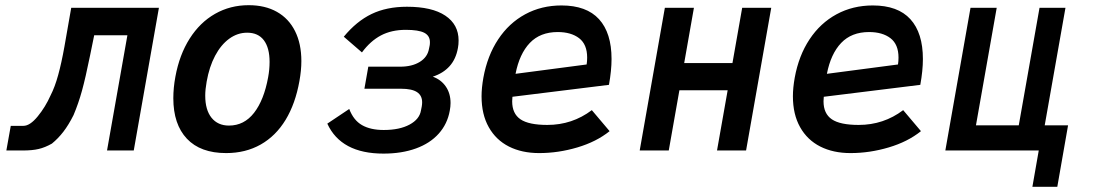

<svg xmlns="http://www.w3.org/2000/svg" viewBox="-20 -580 4240 740"><path d="M21.5 -95H70.5Q95.5 -95 125.2 -131.2Q155 -167.5 175 -212.5Q191.5 -244.5 204.2 -290.8Q217 -337 228.5 -401.5L254.5 -550H592.5L495.5 0H392.5L471 -444H343L327 -365.5Q309.5 -279.5 296 -230.5Q282.5 -181.5 263.5 -136.5Q244.5 -98.5 224.2 -72.2Q204 -46 180 -26.5Q153.5 -11.5 129 -5.8Q104.5 0 68.5 0H4.5Z M648 -201.5Q648 -241.5 656 -284.5Q671.5 -369 711 -431.2Q750.5 -493.5 809 -526.8Q867.5 -560 938.5 -560Q1002 -560 1047.5 -534.2Q1093 -508.5 1117.2 -460Q1141.5 -411.5 1141.5 -344.5Q1141.5 -309 1134 -267.5Q1118.5 -180.5 1080.8 -118.2Q1043 -56 984.8 -23Q926.5 10 851.5 10Q752.5 10 700.2 -45.5Q648 -101 648 -201.5ZM1013.5 -282.5Q1019 -312 1019 -341.5Q1019 -395.5 997 -424.8Q975 -454 932.5 -454Q895.5 -454 863.5 -430.8Q831.5 -407.5 809 -365Q786.5 -322.5 776.5 -265.5Q771 -235 771 -211.5Q771 -156.5 795.2 -126.2Q819.5 -96 862.5 -96Q921 -96 959.2 -145.2Q997.5 -194.5 1013.5 -282.5Z M1241.5 -103.5 1326 -160Q1342.5 -116.5 1375.2 -97.8Q1408 -79 1459 -79Q1520 -79 1558.5 -99.8Q1597 -120.5 1602.5 -154.5L1605.5 -169.5Q1607 -178 1607 -185.5Q1607 -212 1587.2 -225Q1567.5 -238 1525.5 -238H1384.5L1399.5 -323H1522.5Q1568 -323 1598 -341.5Q1628 -360 1633.5 -392.5L1636 -404.5Q1637 -409 1637 -417.5Q1637 -442.5 1615 -453.8Q1593 -465 1544 -465Q1489 -465 1448.2 -443.5Q1407.5 -422 1375 -378L1305 -438.5Q1354 -498 1412 -526Q1470 -554 1548.5 -554Q1645 -554 1696.2 -519.8Q1747.5 -485.5 1747.5 -424Q1747.5 -408 1745 -395.5Q1737.5 -352.5 1712.8 -325Q1688 -297.5 1648 -284.5Q1680 -273 1698.2 -246.5Q1716.5 -220 1716.5 -183Q1716.5 -169.5 1713.5 -153.5Q1704.5 -102.5 1671 -65Q1637.5 -27.5 1583 -7.8Q1528.5 12 1458 12Q1294.5 12 1241.5 -103.5Z M1836 -209Q1836 -241 1843 -280.5Q1858.5 -365.5 1900 -428.2Q1941.5 -491 2004.2 -525Q2067 -559 2144 -559Q2240.5 -559 2288.8 -506Q2337 -453 2337 -352.5Q2337 -308.5 2327 -253L1955 -207Q1954 -195 1954 -189.5Q1954 -142 1986 -120.2Q2018 -98.5 2089.5 -98.5Q2185.5 -98.5 2261 -155.5L2329.5 -74.5Q2278.5 -33.5 2205.2 -11.8Q2132 10 2058 10Q1991.5 10 1941.5 -15.2Q1891.5 -40.5 1863.8 -89.8Q1836 -139 1836 -209ZM2243 -358Q2243 -409 2212 -432.8Q2181 -456.5 2129.5 -456.5Q2062 -456.5 2022 -414.5Q1982 -372.5 1967 -295.5L2241 -331.5Q2243 -344 2243 -358Z M2542.5 -550H2654.5L2617 -337H2803L2840.5 -550H2952.5L2855.5 0H2743.5L2784.5 -232H2598.5L2557.5 0H2445.5Z M3036 -209Q3036 -241 3043 -280.5Q3058.5 -365.5 3100 -428.2Q3141.5 -491 3204.2 -525Q3267 -559 3344 -559Q3440.5 -559 3488.8 -506Q3537 -453 3537 -352.5Q3537 -308.5 3527 -253L3155 -207Q3154 -195 3154 -189.5Q3154 -142 3186 -120.2Q3218 -98.5 3289.5 -98.5Q3385.5 -98.5 3461 -155.5L3529.5 -74.5Q3478.5 -33.5 3405.2 -11.8Q3332 10 3258 10Q3191.5 10 3141.5 -15.2Q3091.5 -40.5 3063.8 -89.8Q3036 -139 3036 -209ZM3443 -358Q3443 -409 3412 -432.8Q3381 -456.5 3329.5 -456.5Q3262 -456.5 3222 -414.5Q3182 -372.5 3167 -295.5L3441 -331.5Q3443 -344 3443 -358Z M3983.5 0H3623.5L3720.5 -550H3821.5L3741.5 -97H3906.5L3986.5 -550H4086.5L4006.5 -97H4096.5L4055 140H3959Z"/></svg>

Font: JuliaMono
Style: Bold Italic
Weight: 700
Italic angle: -9°
Monospace: yes
Designer: cormullion
Foundry: corm
Version: Version 0.057; ttfautohint (v1.8.4)